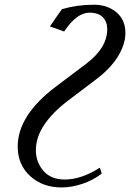

<svg xmlns="http://www.w3.org/2000/svg" viewBox="-20 -804 560 826"><path d="M258.8 -31.7Q329.1 -31.7 409.7 -82.5L418 -57.6Q381.3 -28.8 334.7 -13.2Q288.1 2.4 245.6 2.4Q163.1 2.4 109.6 -46.6Q56.2 -95.7 56.2 -173.3Q56.2 -308.1 220.7 -431.6L349.6 -528.8Q441.4 -597.7 441.4 -678.7Q441.4 -710 422.4 -729.7Q403.3 -749.5 364.7 -749.5Q310.1 -749.5 255.9 -668.5L194.8 -690.4Q238.8 -754.9 246.6 -764.6Q312.5 -783.7 383.8 -783.7Q441.9 -783.7 480.7 -751.2Q519.5 -718.8 519.5 -662.1Q519.5 -614.7 488.3 -562.7Q457 -510.7 394.5 -463.4L273.4 -371.6Q134.3 -265.6 134.3 -158.2Q134.3 -106.9 166.5 -69.3Q198.7 -31.7 258.8 -31.7Z"/></svg>

Font: Flanker
Style: Italic
Weight: 400
Italic angle: -12°
Designer: Flanker
Version: Version 2.027